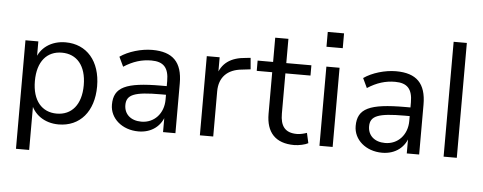

<svg xmlns="http://www.w3.org/2000/svg" viewBox="-54 -832 2893 1151"><g transform="rotate(5 1392.5 -257.0)"><path d="M74.5 176.5H153.9V-111.8H142.2C163.7 -38.2 230.4 8.8 315.7 8.8C444.1 8.8 526.5 -87.3 526.5 -238.2C526.5 -390.2 443.1 -485.3 315.7 -485.3C229.4 -485.3 162.7 -438.2 142.2 -363.7H152V-476.5H74.5ZM299 -54.9C209.8 -54.9 152 -120.6 152 -238.2C152 -356.9 209.8 -421.6 299 -421.6C388.2 -421.6 446.1 -356.9 446.1 -238.2C446.1 -120.6 388.2 -54.9 299 -54.9Z M796.1 8.8C876.5 8.8 935.3 -37.3 952.9 -110.8H944.1V0H1018.6V-300C1018.6 -427.5 960.8 -485.3 837.3 -485.3C771.6 -485.3 694.1 -462.7 644.1 -427.5L671.6 -369.6C727.5 -405.9 780.4 -421.6 837.3 -421.6C910.8 -421.6 942.2 -387.3 942.2 -306.9V-195.1C942.2 -111.8 886.3 -51 808.8 -51C744.1 -51 704.9 -88.2 704.9 -142.2C704.9 -204.9 752 -224.5 911.8 -224.5H954.9V-276.5H910.8C695.1 -276.5 624.5 -242.2 624.5 -137.3C624.5 -54.9 698 8.8 796.1 8.8Z M1165.7 0H1246.1V-271.6C1246.1 -355.9 1295.1 -406.9 1384.3 -414.7L1434.3 -420.6L1428.4 -489.2L1400 -486.3C1308.8 -479.4 1254.9 -441.2 1233.3 -363.7H1243.1V-476.5H1165.7Z M1733.3 8.8C1762.7 8.8 1801 0 1817.6 -9.8L1803.9 -70.6C1786.3 -64.7 1765.7 -58.8 1744.1 -58.8C1672.5 -58.8 1644.1 -98 1644.1 -172.5V-414.7H1795.1V-476.5H1644.1V-622.5H1564.7V-476.5H1471.6V-414.7H1564.7V-164.7C1564.7 -52.9 1620.6 8.8 1733.3 8.8Z M1875.5 -595.1H1973.5V-684.3H1875.5ZM1885.3 0H1964.7V-476.5H1885.3Z M2262.7 8.8C2343.1 8.8 2402 -37.3 2419.6 -110.8H2410.8V0H2485.3V-300C2485.3 -427.5 2427.5 -485.3 2303.9 -485.3C2238.2 -485.3 2160.8 -462.7 2110.8 -427.5L2138.2 -369.6C2194.1 -405.9 2247.1 -421.6 2303.9 -421.6C2377.5 -421.6 2408.8 -387.3 2408.8 -306.9V-195.1C2408.8 -111.8 2352.9 -51 2275.5 -51C2210.8 -51 2171.6 -88.2 2171.6 -142.2C2171.6 -204.9 2218.6 -224.5 2378.4 -224.5H2421.6V-276.5H2377.5C2161.8 -276.5 2091.2 -242.2 2091.2 -137.3C2091.2 -54.9 2164.7 8.8 2262.7 8.8Z M2632.4 0H2711.8V-691.2H2632.4Z"/></g></svg>

Font: LL Pando Sans
Style: Regular
Weight: 400
Designer: Joshua Smith
Foundry: Joshua Smith
Version: Version 1.000;Glyphs 3.2.1 (3258)